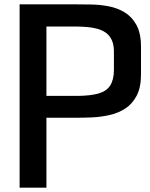

<svg xmlns="http://www.w3.org/2000/svg" viewBox="-20 -861 690 881"><path d="M70 0V-841H330.7Q360.7 -841 399.5 -840.3Q438.3 -839.7 478.2 -832.2Q518 -824.7 551.7 -804.5Q585.3 -784.3 606.2 -746.3Q627 -708.3 627 -645.7V-520Q627 -459.3 606.8 -421.3Q586.7 -383.3 553.7 -362.3Q520.7 -341.3 481 -332.7Q441.3 -324 401.7 -322.3Q362 -320.7 329.3 -320.7H193V0ZM193 -421H337.3Q396 -421.7 432.2 -432Q468.3 -442.3 485.2 -468Q502 -493.7 502.7 -538V-628.3Q502 -658.7 492 -679Q482 -699.3 465.2 -711.2Q448.3 -723 426.2 -729Q404 -735 379.3 -737Q354.7 -739 330 -739.3H193Z"/></svg>

Font: Matangi Light
Style: Regular
Weight: 300
Designer: Prashant Pant
Foundry: The Graphic Ant
Version: Version 3.002